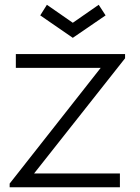

<svg xmlns="http://www.w3.org/2000/svg" viewBox="-20 -791 590 811"><path d="M178.1 -770.8 287.5 -694.8 396.9 -770.8 426 -726 287.5 -631.2 150 -726ZM486.5 -58.3H124L508.3 -544.8V-562.5H46.9V-504.2H405.2L20.8 -15.6V0H486.5Z"/></svg>

Font: Manrope3 Light
Style: Regular
Weight: 300
Designer: Mikhail Sharanda
Foundry: Mikhail Sharanda
Version: Version 3.000;PS 003.000;hotconv 1.0.88;makeotf.lib2.5.64775